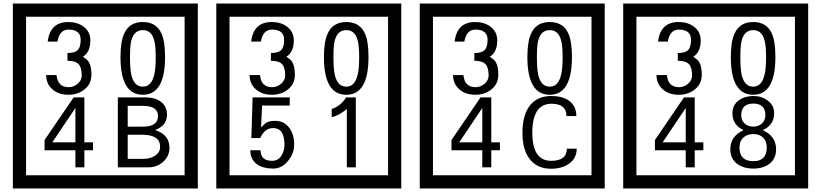

<svg xmlns="http://www.w3.org/2000/svg" viewBox="-20 -980 4660 1090"><path d="M1103 90H53V-960H1103ZM1028 15V-885H128V15ZM499 -556Q499 -504 460.5 -473Q422 -442 369 -442Q314 -442 280 -471Q242 -502 242 -554H301Q307 -485 370 -485Q398 -485 421 -504.5Q444 -524 444 -552Q444 -597 426 -616Q408 -635 363 -635V-679Q405 -679 421.5 -696Q438 -713 438 -754Q438 -812 369 -812Q318 -812 306 -744H251Q264 -855 368 -855Q419 -855 454 -829Q493 -800 493 -750Q493 -685 451 -658Q475 -642 483 -630Q499 -605 499 -556ZM917 -656Q917 -442 791 -442Q664 -442 664 -656Q664 -744 685 -789Q714 -855 791 -855Q868 -855 897 -789Q917 -745 917 -656ZM864 -656Q864 -723 855 -752Q840 -809 791 -809Q742 -809 726 -752Q718 -723 718 -656Q718 -587 726 -553Q742 -488 791 -488Q839 -488 855 -554Q864 -587 864 -656ZM508 -127H459V-30H408V-127H233V-185L398 -427H459V-172H508ZM408 -172V-367L277 -172ZM942 -141Q942 -93 906.5 -61.5Q871 -30 823 -30H649V-427H808Q859 -427 891 -404Q928 -378 928 -329Q928 -266 860 -242Q942 -216 942 -141ZM877 -321Q877 -379 792 -379H705V-261H791Q877 -261 877 -321ZM889 -147Q889 -215 788 -215H705V-78H791Q828 -78 855 -93Q889 -112 889 -147Z M2258 90H1208V-960H2258ZM2183 15V-885H1283V15ZM1654 -556Q1654 -504 1615.5 -473Q1577 -442 1524 -442Q1469 -442 1435 -471Q1397 -502 1397 -554H1456Q1462 -485 1525 -485Q1553 -485 1576 -504.5Q1599 -524 1599 -552Q1599 -597 1581 -616Q1563 -635 1518 -635V-679Q1560 -679 1576.5 -696Q1593 -713 1593 -754Q1593 -812 1524 -812Q1473 -812 1461 -744H1406Q1419 -855 1523 -855Q1574 -855 1609 -829Q1648 -800 1648 -750Q1648 -685 1606 -658Q1630 -642 1638 -630Q1654 -605 1654 -556ZM2072 -656Q2072 -442 1946 -442Q1819 -442 1819 -656Q1819 -744 1840 -789Q1869 -855 1946 -855Q2023 -855 2052 -789Q2072 -745 2072 -656ZM2019 -656Q2019 -723 2010 -752Q1995 -809 1946 -809Q1897 -809 1881 -752Q1873 -723 1873 -656Q1873 -587 1881 -553Q1897 -488 1946 -488Q1994 -488 2010 -554Q2019 -587 2019 -656ZM1650 -160Q1651 -111 1615.5 -67Q1580 -23 1531 -23Q1476 -23 1441 -46Q1401 -74 1401 -127H1459Q1459 -67 1525 -67Q1559 -67 1578 -97Q1595 -124 1595 -159Q1595 -253 1530 -253Q1483 -253 1457 -196H1407L1414 -427H1625V-381H1468L1462 -257Q1475 -269 1488 -281Q1507 -294 1542 -294Q1594 -294 1624 -252Q1650 -215 1650 -160ZM2000 -30H1949V-361Q1903 -323 1863 -315V-361Q1914 -378 1945 -427H2000Z M3413 90H2363V-960H3413ZM3338 15V-885H2438V15ZM2809 -556Q2809 -504 2770.5 -473Q2732 -442 2679 -442Q2624 -442 2590 -471Q2552 -502 2552 -554H2611Q2617 -485 2680 -485Q2708 -485 2731 -504.5Q2754 -524 2754 -552Q2754 -597 2736 -616Q2718 -635 2673 -635V-679Q2715 -679 2731.5 -696Q2748 -713 2748 -754Q2748 -812 2679 -812Q2628 -812 2616 -744H2561Q2574 -855 2678 -855Q2729 -855 2764 -829Q2803 -800 2803 -750Q2803 -685 2761 -658Q2785 -642 2793 -630Q2809 -605 2809 -556ZM3227 -656Q3227 -442 3101 -442Q2974 -442 2974 -656Q2974 -744 2995 -789Q3024 -855 3101 -855Q3178 -855 3207 -789Q3227 -745 3227 -656ZM3174 -656Q3174 -723 3165 -752Q3150 -809 3101 -809Q3052 -809 3036 -752Q3028 -723 3028 -656Q3028 -587 3036 -553Q3052 -488 3101 -488Q3149 -488 3165 -554Q3174 -587 3174 -656ZM2818 -127H2769V-30H2718V-127H2543V-185L2708 -427H2769V-172H2818ZM2718 -172V-367L2587 -172ZM3254 -136Q3254 -80 3208 -49Q3168 -22 3109 -22Q3024 -22 2982 -84Q2946 -136 2946 -226Q2946 -317 2981 -371Q3023 -435 3110 -435Q3172 -435 3209 -409Q3252 -379 3252 -321H3196Q3196 -391 3111 -391Q3002 -391 3002 -226Q3002 -67 3109 -67Q3198 -67 3198 -136Z M4568 90H3518V-960H4568ZM4493 15V-885H3593V15ZM3964 -556Q3964 -504 3925.5 -473Q3887 -442 3834 -442Q3779 -442 3745 -471Q3707 -502 3707 -554H3766Q3772 -485 3835 -485Q3863 -485 3886 -504.5Q3909 -524 3909 -552Q3909 -597 3891 -616Q3873 -635 3828 -635V-679Q3870 -679 3886.5 -696Q3903 -713 3903 -754Q3903 -812 3834 -812Q3783 -812 3771 -744H3716Q3729 -855 3833 -855Q3884 -855 3919 -829Q3958 -800 3958 -750Q3958 -685 3916 -658Q3940 -642 3948 -630Q3964 -605 3964 -556ZM4382 -656Q4382 -442 4256 -442Q4129 -442 4129 -656Q4129 -744 4150 -789Q4179 -855 4256 -855Q4333 -855 4362 -789Q4382 -745 4382 -656ZM4329 -656Q4329 -723 4320 -752Q4305 -809 4256 -809Q4207 -809 4191 -752Q4183 -723 4183 -656Q4183 -587 4191 -553Q4207 -488 4256 -488Q4304 -488 4320 -554Q4329 -587 4329 -656ZM3973 -127H3924V-30H3873V-127H3698V-185L3863 -427H3924V-172H3973ZM3873 -172V-367L3742 -172ZM4386 -132Q4386 -79 4347 -49Q4311 -23 4257 -23Q4202 -23 4166 -49Q4126 -79 4126 -132Q4126 -207 4201 -241Q4138 -271 4138 -337Q4138 -384 4175 -411Q4209 -435 4257 -435Q4304 -435 4337 -410Q4375 -383 4375 -337Q4375 -271 4310 -241Q4386 -207 4386 -132ZM4325 -326Q4325 -392 4257 -392Q4188 -392 4188 -326Q4188 -297 4207.5 -279Q4227 -261 4257 -261Q4286 -261 4305.5 -279Q4325 -297 4325 -326ZM4333 -143Q4333 -178 4312.5 -198.5Q4292 -219 4257 -219Q4221 -219 4199.5 -198.5Q4178 -178 4178 -143Q4178 -65 4257 -65Q4333 -65 4333 -143Z"/></svg>

Font: Unicode BMP Fallback SIL
Style: Regular
Weight: 400
Foundry: NRSI, SIL International
Version: Version 5.1 Based on Unicode 5.1